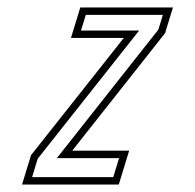

<svg xmlns="http://www.w3.org/2000/svg" viewBox="-20 -496 524 516"><path d="M39.2 0H299.2L327.1 -91H174.1L423.7 -407L444.8 -476H195.8L170.7 -394H312.7L63.4 -79ZM66.3 -20 81.4 -69.5 354 -414H197.7L210.6 -456H417.7L405.6 -416.4L132.8 -71H300L284.4 -20Z"/></svg>

Font: Din Kursivschrift
Style: EngGhost
Weight: 400
Version: Version 1.089